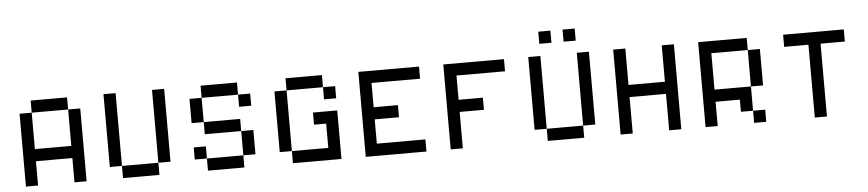

<svg xmlns="http://www.w3.org/2000/svg" viewBox="-38 -773 4451 985"><g transform="rotate(-5 2187.5 -281.0)"><path d="M62.5 -375H125V-187.5H312.5V-375H375V0H312.5V-125H125V0H62.5ZM125 -437.5H312.5V-375H125Z M750 -437.5H812.5V-62.5H750ZM562.5 -62.5H750V0H562.5ZM500 -437.5H562.5V-62.5H500Z M937.5 -375H1000V-250H937.5ZM1187.5 -187.5H1250V-62.5H1187.5ZM1000 -62.5H1187.5V0H1000ZM937.5 -125H1000V-62.5H937.5ZM1000 -250H1187.5V-187.5H1000ZM1187.5 -375H1250V-312.5H1187.5ZM1000 -437.5H1187.5V-375H1000Z M1562.5 -250H1687.5V0H1437.5V-62.5H1625V-187.5H1562.5ZM1375 -375H1437.5V-62.5H1375ZM1437.5 -437.5H1625V-375H1437.5ZM1625 -375H1687.5V-312.5H1625Z M1812.5 -437.5H2125V-375H1875V-250H2000V-187.5H1875V-62.5H2125V0H1812.5Z M2250 -437.5H2562.5V-375H2312.5V-250H2437.5V-187.5H2312.5V0H2250Z M2937.5 -437.5H3000V-62.5H2937.5ZM2750 -62.5H2937.5V0H2750ZM2687.5 -437.5H2750V-62.5H2687.5ZM2750 -562.5H2812.5V-500H2750ZM2875 -562.5H2937.5V-500H2875Z M3125 -437.5H3187.5V-250H3375V-437.5H3437.5V0H3375V-187.5H3187.5V0H3125Z M3812.5 -62.5H3875V0H3812.5ZM3812.5 -375H3875V-187.5H3812.5ZM3562.5 -437.5H3812.5V-375H3625V-187.5H3812.5V-62.5H3750V-125H3625V0H3562.5Z M4000 -437.5H4312.5V-375H4187.5V0H4125V-375H4000Z"/></g></svg>

Font: Pixel Operator SC
Style: Regular
Weight: 400
Designer: Jayvee Enaguas (GrandChaos9000)
Foundry: The Grandoplex Project
Version: Version 1.4.1 (September 5, 2015)